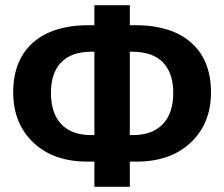

<svg xmlns="http://www.w3.org/2000/svg" viewBox="-20 -713 861 738"><path d="M646 -356Q646 -432.1 606.4 -473.1Q566.9 -514.2 487.8 -514.2H479V-193.8H491.2Q565.4 -193.8 605.7 -235.8Q646 -277.8 646 -356ZM479 4.9H342.8V-91.8H315.9Q185.1 -91.8 107.9 -165.3Q30.8 -238.8 30.8 -357.9Q30.8 -481.4 106.4 -548.8Q182.1 -616.2 321.8 -616.2H342.8V-692.9H479V-616.2H499Q639.2 -616.2 715.1 -548.8Q791 -481.4 791 -357.9Q791 -238.8 713.4 -165.3Q635.7 -91.8 504.9 -91.8H479ZM175.8 -356Q175.8 -277.8 215.6 -235.8Q255.4 -193.8 330.1 -193.8H342.8V-514.2H333Q254.4 -514.2 215.1 -473.4Q175.8 -432.6 175.8 -356Z"/></svg>

Font: Libra Sans Modern
Style: Bold
Weight: 700
Foundry: Stefan Peev, Context Ltd
Version: Version 1.000